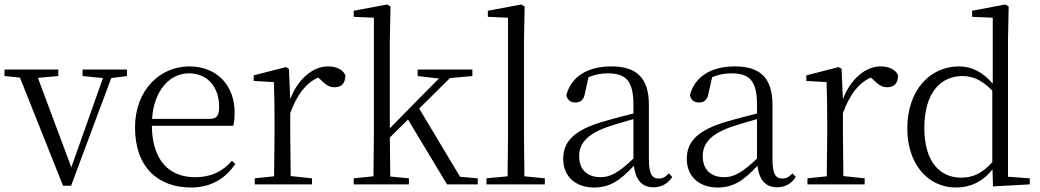

<svg xmlns="http://www.w3.org/2000/svg" viewBox="-28 -822 4637 856"><path d="M340 -483 431 -474 290 -76 141 -475 232 -483V-512H-8V-483L61 -476L253 6H289L468 -474L538 -483V-512H340Z M824 14C912 14 977 -26 1021 -91L1006 -105C964 -57 912 -32 842 -32C730 -32 651 -102 649 -261H1012C1016 -277 1018 -297 1018 -321C1018 -438 942 -526 816 -526C685 -526 574 -420 574 -254C574 -74 679 14 824 14ZM650 -292C658 -418 728 -495 814 -495C900 -495 949 -431 949 -346C949 -309 940 -292 907 -292Z M1266 -318C1297 -401 1336 -452 1390 -476L1400 -468C1423 -445 1439 -433 1463 -433C1497 -433 1511 -452 1512 -486C1502 -511 1472 -526 1434 -526C1366 -526 1299 -468 1266 -380L1260 -515L1247 -523L1103 -486V-461L1193 -456C1195 -406 1196 -354 1196 -285V-227L1194 -36L1108 -27V0H1363V-27L1268 -37L1266 -227Z M1834 -483 1929 -472 1823 -365 1710 -250V-639L1713 -793L1698 -802L1549 -774V-747L1639 -743V-227L1637 -36L1549 -27V0H1795V-27L1712 -35L1710 -209L1791 -289L1965 0H2102V-27L2023 -34L1841 -338L1978 -474L2078 -483V-512H1834Z M2234 0H2401V-27L2310 -36L2308 -227V-639L2311 -793L2296 -802L2147 -774V-747L2237 -743V-227L2235 -36L2141 -27V0Z M2885 13C2920 13 2949 -2 2969 -33L2954 -49C2938 -32 2926 -26 2909 -26C2880 -26 2865 -45 2865 -111V-354C2865 -476 2809 -526 2697 -526C2590 -526 2518 -479 2497 -398C2501 -377 2515 -365 2537 -365C2560 -365 2575 -376 2580 -407L2596 -478C2625 -490 2653 -495 2680 -495C2760 -495 2796 -466 2796 -354V-316C2751 -305 2702 -292 2658 -279C2530 -241 2483 -190 2483 -114C2483 -31 2543 14 2620 14C2692 14 2737 -18 2798 -83C2805 -23 2832 13 2885 13ZM2796 -115C2730 -52 2692 -32 2650 -32C2592 -32 2554 -64 2554 -126C2554 -179 2586 -221 2672 -253C2709 -266 2753 -279 2796 -291Z M3436 13C3471 13 3500 -2 3520 -33L3505 -49C3489 -32 3477 -26 3460 -26C3431 -26 3416 -45 3416 -111V-354C3416 -476 3360 -526 3248 -526C3141 -526 3069 -479 3048 -398C3052 -377 3066 -365 3088 -365C3111 -365 3126 -376 3131 -407L3147 -478C3176 -490 3204 -495 3231 -495C3311 -495 3347 -466 3347 -354V-316C3302 -305 3253 -292 3209 -279C3081 -241 3034 -190 3034 -114C3034 -31 3094 14 3171 14C3243 14 3288 -18 3349 -83C3356 -23 3383 13 3436 13ZM3347 -115C3281 -52 3243 -32 3201 -32C3143 -32 3105 -64 3105 -126C3105 -179 3137 -221 3223 -253C3260 -266 3304 -279 3347 -291Z M3730 -318C3761 -401 3800 -452 3854 -476L3864 -468C3887 -445 3903 -433 3927 -433C3961 -433 3975 -452 3976 -486C3966 -511 3936 -526 3898 -526C3830 -526 3763 -468 3730 -380L3724 -515L3711 -523L3567 -486V-461L3657 -456C3659 -406 3660 -354 3660 -285V-227L3658 -36L3572 -27V0H3827V-27L3732 -37L3730 -227Z M4399 9 4563 0V-27L4466 -34V-643L4469 -793L4454 -802L4306 -774V-747L4398 -743V-449C4351 -504 4300 -526 4248 -526C4118 -526 4017 -420 4017 -249C4017 -93 4107 14 4234 14C4297 14 4353 -11 4397 -67ZM4396 -99C4351 -49 4310 -30 4257 -30C4163 -30 4093 -100 4093 -251C4093 -414 4170 -483 4263 -483C4311 -483 4351 -464 4396 -418Z"/></svg>

Font: Noto Serif CJK KR Light
Style: Regular
Weight: 300
Designer: Ryoko NISHIZUKA 西塚涼子 (kana & ideographs); Frank Grießhammer (Latin, Greek & Cyrillic); Wenlong ZHANG 张文龙 (bopomofo); San
Foundry: Adobe
Version: Version 2.001;hotconv 1.1.0;makeotfexe 2.6.0